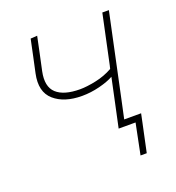

<svg xmlns="http://www.w3.org/2000/svg" viewBox="-119 -591 756 827"><g transform="rotate(-20 259.0 -177.5)"><path d="M336 0Q347.5 -53 360 -112.2Q372.5 -171.5 383 -220.5Q358 -206.5 317.5 -196.2Q277 -186 237 -186Q155.5 -186 109.8 -226Q64 -266 81 -346Q88.5 -381.5 96.5 -418.2Q104.5 -455 112.5 -494L143 -496Q135 -457.5 127 -419.8Q119 -382 111 -345Q97 -278 130.8 -247Q164.5 -216 238.5 -216Q269 -216 311 -224.8Q353 -233.5 389.5 -254L393.5 -270.5Q406.5 -332 417.8 -385Q429 -438 441 -494H471Q459 -438 447.8 -385Q436.5 -332 423.5 -270.5L413 -221Q402 -169 392.2 -123Q382.5 -77 372 -29H449.5Q445 -7.5 440.5 14Q436 35.5 431 58.5Q426.5 80 422.2 100Q418 120 413.5 141H385L413.5 0Z"/></g></svg>

Font: Commissioner Thin
Style: Italic
Weight: 100
Italic angle: -12°
Designer: Kostas Bartsokas
Foundry: Kostas Bartsokas
Version: Version 1.000; ttfautohint (v1.8.3)